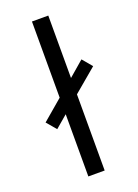

<svg xmlns="http://www.w3.org/2000/svg" viewBox="-139 -781 603 841"><g transform="rotate(-20 162.0 -361.0)"><path d="M26.9 -286.1 122.1 -367.2V-722.2H198.2V-431.2L269 -492.2L307.1 -446.8L198.2 -355V0H122.1V-290L64.9 -241.2Z"/></g></svg>

Font: CMU Sans Serif
Style: Medium
Weight: 500
Version: Version 0.7.0